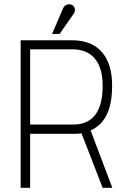

<svg xmlns="http://www.w3.org/2000/svg" viewBox="-20 -891 604 911"><path d="M78 -700V0H123V-256H331C343 -256 356 -257 367 -258L467 0H513L410 -272C503 -313 512 -420 512 -486C512 -610 456 -700 322 -700ZM123 -657H324C413 -657 467 -600 467 -486C467 -417 455 -300 327 -300H123ZM227 -730H263L331 -828C340 -841 336 -863 318 -869C302 -874 286 -867 279 -851Z"/></svg>

Font: Advent Pro
Style: Light
Weight: 300
Designer: Andreas Kalpakidis
Foundry: Andreas Kalpakidis
Version: Version 2.002 2007